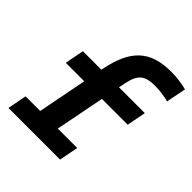

<svg xmlns="http://www.w3.org/2000/svg" viewBox="-216 -957 1105 1105"><g transform="rotate(45 336.0 -405.0)"><path d="M648 -672.5 672 -794C629.5 -804.5 591.5 -810 545 -810C374.5 -810 290.5 -734 252.5 -538.5L251.5 -534H101L78.5 -417H229L170.5 -117H51.5L29 0H449L472 -117H314L372.5 -417H582.5L605 -534H395L402.5 -572C420.5 -661 451.5 -687 536.5 -687C575.5 -687 610.5 -681.5 648 -672.5Z"/></g></svg>

Font: Monaspace Neon
Style: Bold Italic
Weight: 700
Italic angle: -11°
Designer: Riley Cran & the Lettermatic Team
Foundry: Lettermatic
Version: Version 1.200 (Monaspace Neon)